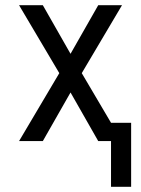

<svg xmlns="http://www.w3.org/2000/svg" viewBox="-20 -540 540 735"><path d="M405 175V0H356L250 -186L144 0H53L207 -260L53 -520H144L250 -334L356 -520H447L293 -260L405 -70H482V175Z"/></svg>

Font: Iosevka Term SS14
Style: Regular
Weight: 400
Monospace: yes
Designer: Belleve Invis
Foundry: Belleve Invis
Version: Version 24.1.1; ttfautohint (v1.8.4)